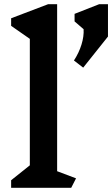

<svg xmlns="http://www.w3.org/2000/svg" viewBox="-20 -893 534 914"><path d="M319 1H33V-35L122 -106V-708L33 -770V-806L209 -873H252V-78L342 -44ZM494 -719 376 -571 332 -605Q356 -642 368 -681Q380 -720 378 -754L335 -791V-827L452 -873H494Z"/></svg>

Font: Inknut Antiqua Medium
Style: Regular
Weight: 500
Designer: Claus Eggers Sørensen
Foundry: Claus Eggers Sørensen
Version: Version 1.003; ttfautohint (v1.8.2) -l 8 -r 50 -G 200 -x 14 